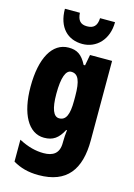

<svg xmlns="http://www.w3.org/2000/svg" viewBox="-148 -862 821 1177"><g transform="rotate(15 262.0 -273.5)"><path d="M430 -787H335C333 -736 310 -718 270 -718C229 -718 210 -739 207 -787H112C112 -668 178 -606 270 -606C359 -606 430 -676 430 -787ZM197 -563C93 -563 32 -453 32 -272C32 -99 93 10 192 10C249 10 282 -14 312 -71H317C314 -51 312 -17 312 5V11C312 78 273 102 214 102C165 102 115 90 56 59V198C103 226 154 240 219 240C398 240 474 137 474 -49V-553H334L321 -484H312C281 -544 249 -563 197 -563ZM250 -424C294 -424 312 -384 312 -285V-256C312 -168 294 -129 251 -129C215 -129 196 -176 196 -270C196 -375 216 -424 250 -424Z"/></g></svg>

Font: Noto Sans Armenian ExtraCondensed Black
Style: Regular
Weight: 900
Width: 2
Designer: Monotype Design Team
Foundry: Monotype Imaging Inc.
Version: Version 2.008